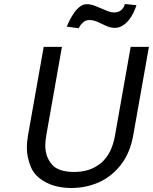

<svg xmlns="http://www.w3.org/2000/svg" viewBox="-20 -931 763 958"><path d="M289 -697 211 -256Q206 -228 206 -205Q206 -150 238 -111.5Q270 -73 351 -73Q431 -73 484.5 -118Q538 -163 554 -256L632 -697H723L645 -257Q630 -170 584.5 -110.5Q539 -51 474.5 -22Q410 7 336 7Q262 7 207.5 -22Q153 -51 133.5 -99Q114 -147 114 -194Q114 -224 120 -257L198 -697ZM313 -798Q319 -813 329 -832.5Q339 -852 351.5 -869.5Q364 -887 379.5 -898.5Q395 -910 413 -910Q432 -910 449.5 -903.5Q467 -897 484 -889.5Q501 -882 517.5 -875.5Q534 -869 550 -869Q570 -869 584 -880Q598 -891 603 -911L661 -905Q655 -887 645.5 -867Q636 -847 622.5 -830.5Q609 -814 591.5 -803Q574 -792 553 -792Q535 -792 519.5 -798Q504 -804 489 -811.5Q474 -819 458.5 -825Q443 -831 425 -831Q407 -831 393.5 -818.5Q380 -806 373 -790Z"/></svg>

Font: Fz Poppins
Style: Italic
Weight: 400
Italic angle: -10°
Designer: Ninad Kale (Devanagari), Jonny Pinhorn (Latin)
Foundry: Indian Type Foundry
Version: Vit hóa bi Vntype.Com & FontZin.Com